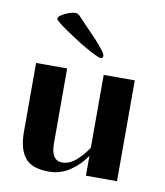

<svg xmlns="http://www.w3.org/2000/svg" viewBox="-77 -722 686 797"><g transform="rotate(10 266.0 -324.0)"><path d="M183 -425V-111Q183 -99 184.5 -85.5Q186 -72 191 -61.5Q196 -51 205 -44Q214 -37 230 -37Q260 -37 287.5 -60.5Q315 -84 337 -118V-425H468V0H337V-84Q311 -44 270.5 -17Q230 10 182 10Q109 10 80.5 -27Q52 -64 52 -133V-425ZM107 -621Q107 -628 115.5 -634.5Q124 -641 135.5 -646.5Q147 -652 158 -655Q169 -658 175 -658Q188 -658 195.5 -649.5Q203 -641 211 -633Q218 -625 236.5 -606.5Q255 -588 274 -567.5Q293 -547 307.5 -528.5Q322 -510 322 -502Q322 -492 311 -492Q305 -492 287.5 -500.5Q270 -509 247 -522Q224 -535 199.5 -551Q175 -567 154.5 -581Q134 -595 120.5 -606Q107 -617 107 -621Z"/></g></svg>

Font: Gamine
Style: Bold
Weight: 700
Designer: Tapiwanashe Sebastian Garikayi
Version: Version 1.000